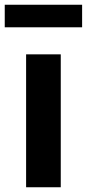

<svg xmlns="http://www.w3.org/2000/svg" viewBox="-31 -789 366 809"><path d="M79 0H225V-560H79ZM-11 -674H315V-769H-11Z"/></svg>

Font: Source Han Sans Old Style Bold
Style: Regular
Weight: 700
Designer: Ryoko NISHIZUKA (kana & ideographs); Paul D. Hunt (Latin, Greek & Cyrillic); Wenlong ZHANG (bopomofo); Sandoll Communica
Foundry: Adobe Systems Incorporated
Version: Version 1.004;PS 1.004;hotconv 1.0.81;makeotf.lib2.5.63406